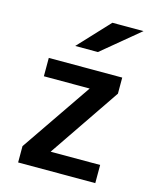

<svg xmlns="http://www.w3.org/2000/svg" viewBox="-113 -838 725 899"><g transform="rotate(15 250.0 -389.0)"><path d="M436 -104V-16H62V-95L296 -437H74V-526H430V-448L196 -104ZM319 -762H470L289 -612H179Z"/></g></svg>

Font: D2Coding ligature
Style: Bold
Weight: 700
Monospace: yes
Designer: Yong-Rak Park; Jeong-Hwan Yoon; Sang-Min Lee;
Foundry: NHN Corporation
Version: Version 1.3.2; Build 20180524